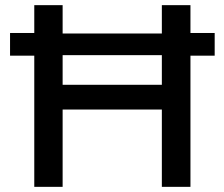

<svg xmlns="http://www.w3.org/2000/svg" viewBox="-20 -725 871 745"><path d="M113 0V-509H19V-597H113V-705H223V-595H608V-705H719V-597H813V-509H719V0H608V-300H223V0ZM223 -396H608V-511H223Z"/></svg>

Font: Nunito Sans 8pt SemiBold
Style: Regular
Weight: 600
Version: Version 3.101;gftools[0.9.27]